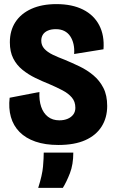

<svg xmlns="http://www.w3.org/2000/svg" viewBox="-20 -693 560 935"><path d="M264 13Q200 13 152.5 -3.5Q105 -20 75 -50.5Q45 -81 33 -123.5Q21 -166 27 -217L172 -245Q170 -204 180.5 -173Q191 -142 213.5 -124.5Q236 -107 269 -107Q292 -107 309.5 -114.5Q327 -122 337 -135.5Q347 -149 347 -168Q347 -198 330 -218Q313 -238 284.5 -253Q256 -268 221 -283Q186 -297 152 -313.5Q118 -330 89.5 -353Q61 -376 44.5 -408.5Q28 -441 28 -487Q28 -544 55 -585.5Q82 -627 133 -650Q184 -673 255 -673Q331 -673 384 -646.5Q437 -620 463 -570.5Q489 -521 484 -453L341 -430Q343 -456 338 -478Q333 -500 322 -516.5Q311 -533 293.5 -542Q276 -551 252 -551Q229 -551 213 -544Q197 -537 189 -524.5Q181 -512 181 -495Q181 -472 196 -455.5Q211 -439 237 -426.5Q263 -414 295 -402Q331 -387 367.5 -369.5Q404 -352 434.5 -326.5Q465 -301 483.5 -265Q502 -229 502 -177Q502 -120 475 -77Q448 -34 395.5 -10.5Q343 13 264 13ZM166 222Q186 159 189.5 118Q193 77 193 50H337Q337 108 320.5 150.5Q304 193 286 222Z"/></svg>

Font: Bricolage Grotesque 72pt SemiCondensed ExtraBold
Style: Regular
Weight: 800
Width: 4
Designer: Mathieu Triay
Foundry: Atelier Triay
Version: Version 1.001;gftools[0.9.33.dev8+g029e19f]